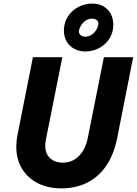

<svg xmlns="http://www.w3.org/2000/svg" viewBox="-20 -1037 759 1065"><path d="M70.3 -223.1Q70.3 -254.9 76.7 -286.6L162.6 -719.7H325.7L233.9 -259.3Q231 -243.2 231 -228.5Q231 -185.1 257.3 -159.9Q283.7 -134.8 328.6 -134.8Q382.3 -134.8 418.5 -172.4Q454.6 -210 467.3 -273.4L556.2 -719.7H718.8L629.4 -268.6Q611.8 -181.6 570.6 -119.6Q529.3 -57.6 465.8 -24.9Q402.3 7.8 320.3 7.8Q246.1 7.8 189.5 -21Q132.8 -49.8 101.6 -102.1Q70.3 -154.3 70.3 -223.1ZM334.5 -867.2Q334.5 -882.3 337.4 -897.5Q344.2 -931.6 366.5 -959Q388.7 -986.3 421.6 -1001.7Q454.6 -1017.1 491.7 -1017.1Q526.9 -1017.1 553.5 -1002Q580.1 -986.8 594.2 -960.2Q608.4 -933.6 608.4 -900.4Q608.4 -885.7 605.5 -869.6Q599.1 -835.9 577.1 -809.1Q555.2 -782.2 522.7 -766.8Q490.2 -751.5 453.6 -751.5Q419.9 -751.5 392.6 -765.9Q365.2 -780.3 349.9 -806.4Q334.5 -832.5 334.5 -867.2ZM524.9 -898.4Q525.9 -903.3 525.9 -905.8Q525.9 -918 516.4 -925.8Q506.8 -933.6 489.3 -933.6Q465.3 -933.6 445.6 -915.3Q425.8 -897 418 -868.7Q417.5 -866.7 417.5 -862.8Q417.5 -850.1 427.7 -841.8Q438 -833.5 453.6 -833.5Q478 -833.5 498.3 -852.1Q518.6 -870.6 524.9 -898.4Z"/></svg>

Font: Reddit Sans Fudge ExBold Italic
Style: Regular
Weight: 800
Italic angle: -11.25°
Designer: Stephen Hutchings
Version: Version 1.013